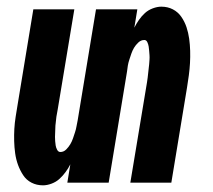

<svg xmlns="http://www.w3.org/2000/svg" viewBox="-20 -548 640 576"><path d="M109 8Q90 8 74.5 0Q59 -8 49.5 -22.5Q40 -37 34 -53.5Q28 -70 25.5 -88Q23 -106 22.5 -124.5Q22 -143 23 -161Q24 -179 27 -198Q30 -217 33 -235L80 -520H203L153 -219Q152 -212 150.5 -205Q149 -198 148.5 -191.5Q148 -185 147 -178Q146 -171 146 -164.5Q146 -158 145.5 -151Q145 -144 145 -137.5Q145 -131 145.5 -124.5Q146 -118 147 -111.5Q148 -105 151.5 -98.5Q155 -92 161 -92Q171 -92 178.5 -99.5Q186 -107 191 -115.5Q196 -124 199 -133Q202 -142 205 -151Q208 -160 209.5 -169Q211 -178 213 -187L268 -520H392L383 -465Q389 -477 397 -488.5Q405 -500 415 -509Q425 -518 438.5 -523Q452 -528 464 -528Q483 -528 498.5 -520Q514 -512 524 -497.5Q534 -483 539.5 -466.5Q545 -450 547.5 -432Q550 -414 550.5 -395.5Q551 -377 550 -359Q549 -341 546.5 -322Q544 -303 541 -285L494 0H371L421 -301Q422 -308 423 -315Q424 -322 424.5 -328.5Q425 -335 426 -342Q427 -349 427.5 -355.5Q428 -362 428.5 -369Q429 -376 428.5 -382.5Q428 -389 427.5 -395.5Q427 -402 426 -408.5Q425 -415 422 -421.5Q419 -428 413 -428Q403 -428 395 -420.5Q387 -413 382 -404.5Q377 -396 374 -387Q371 -378 368 -369Q365 -360 363.5 -351Q362 -342 361 -333L306 0H182L191 -55Q185 -43 176.5 -31.5Q168 -20 158 -11Q148 -2 134.5 3Q121 8 109 8Z"/></svg>

Font: Iosevka Heavy Extended Oblique
Style: Regular
Weight: 900
Width: 7
Italic angle: -9°
Monospace: yes
Designer: Belleve Invis
Foundry: Belleve Invis
Version: Version 32.5.0; ttfautohint (v1.8.4)